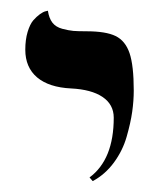

<svg xmlns="http://www.w3.org/2000/svg" viewBox="-20 -579 310 356"><path d="M151.9 -243.2 146 -250Q190.9 -283.2 190.9 -360.8Q190.9 -385.3 169.9 -399.4Q149.4 -413.1 111.8 -415Q70.8 -417 48.8 -435.5Q26.9 -454.1 26.9 -486.8Q26.9 -505.4 31.2 -519.8Q35.6 -534.2 41.7 -541.3Q47.9 -548.3 54 -552.7Q60.1 -557.1 64.5 -558.1L68.8 -559.1Q70.8 -545.4 77.1 -537.1Q83.5 -528.8 95.5 -525.6Q107.4 -522.5 116 -521.7Q124.5 -521 140.1 -521Q176.3 -521 194.3 -512.2Q212.4 -503.4 220.2 -480.5Q228 -457.5 228 -411.1Q228 -392.1 225.1 -371.6Q222.2 -351.1 214.8 -325.4Q207.5 -299.8 191.2 -277.6Q174.8 -255.4 151.9 -243.2Z"/></svg>

Font: Linux Libertine Display G
Style: Regular
Weight: 400
Designer: Philipp H. Poll
Foundry: Philipp H. Poll
Version: Version 5.0.9